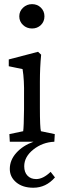

<svg xmlns="http://www.w3.org/2000/svg" viewBox="-20 -671 303 909"><path d="M131.8 -536.1Q106.4 -536.1 88.9 -552.7Q71.3 -569.3 71.3 -593.8Q71.3 -617.7 89.1 -634.5Q106.9 -651.4 131.8 -651.4Q156.7 -651.4 173.6 -634.8Q190.4 -618.2 190.4 -593.8Q190.4 -568.8 173.6 -552.5Q156.7 -536.1 131.8 -536.1ZM137.7 217.8Q87.4 217.8 56.9 192.4Q26.4 167 26.4 128.9Q26.4 86.9 57.4 52.5Q88.4 18.1 138.7 0H26.4L24.4 -36.1L89.8 -49.8Q92.8 -69.3 93.8 -154.3V-218.8Q95.2 -292.5 86.9 -343.8L21.5 -357.4V-389.6L160.2 -425.8L174.8 -412.1Q168.9 -352.1 168.9 -284.2V-161.1Q168.9 -65.9 173.8 -49.8L239.3 -36.1L237.3 0Q181.2 2.4 137.9 36.9Q94.7 71.3 94.7 116.2Q94.7 144.5 110.1 160.6Q125.5 176.8 151.4 176.8Q184.1 176.8 219.7 142.6L240.2 168.9Q197.8 217.8 137.7 217.8Z"/></svg>

Font: Crimson Pro
Style: Regular
Weight: 400
Designer: Jacques Le Bailly
Foundry: Baron von Fonthausen
Version: Version 1.003